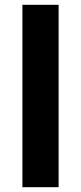

<svg xmlns="http://www.w3.org/2000/svg" viewBox="-20 -780 338 800"><path d="M224.2 0H73.4V-760H224.2Z"/></svg>

Font: Noto Sans Meetei Mayek
Style: Regular
Weight: 400
Designer: Monotype Design Team and Neelakash Kshetrimayum
Foundry: Monotype Imaging Inc.
Version: Version 2.002